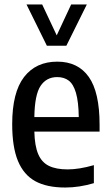

<svg xmlns="http://www.w3.org/2000/svg" viewBox="-20 -828 494 858"><path d="M425 -240H133.5Q135 -176 150.8 -139.2Q166.5 -102.5 198.5 -86.8Q230.5 -71 282.5 -71Q333.5 -71 399.5 -90V-9.5Q334 10 271.5 10Q189.5 10 137.8 -18.2Q86 -46.5 60.2 -108.8Q34.5 -171 34.5 -273Q34.5 -415 87.5 -483.8Q140.5 -552.5 236 -552.5Q328.5 -552.5 376.8 -484.2Q425 -416 425 -271ZM133.5 -305H332Q331 -373.5 319.5 -412.8Q308 -452 287.2 -467.8Q266.5 -483.5 235.5 -483.5Q187.5 -483.5 161.2 -444Q135 -404.5 133.5 -305ZM298 -808H368L276.5 -623.5H189.5L98.5 -808H168.5L233.5 -670Z"/></svg>

Font: Encode Sans Condensed Medium
Style: Regular
Weight: 500
Width: 3
Designer: Multiple Designers
Foundry: Impallari Type
Version: Version 2.000